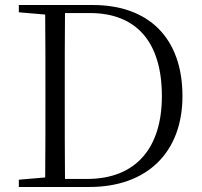

<svg xmlns="http://www.w3.org/2000/svg" viewBox="-20 -745 806 765"><path d="M55 -696 160 -687C161 -589 161 -489 161 -384V-357C161 -238 161 -136 160 -38L55 -29V0H336C567 0 707 -139 707 -362C707 -594 572 -725 350 -725H55ZM239 -32C238 -133 238 -235 238 -357V-384C238 -491 238 -594 239 -693H338C523 -693 625 -578 625 -362C625 -158 524 -32 326 -32Z"/></svg>

Font: Noto Serif KR Light
Style: Regular
Weight: 300
Designer: Ryoko NISHIZUKA 西塚涼子 (kana & ideographs); Frank Grießhammer (Latin, Greek & Cyrillic); Wenlong ZHANG 张文龙 (bopomofo); San
Foundry: Adobe
Version: Version 2.001;hotconv 1.1.0;makeotfexe 2.6.0